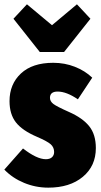

<svg xmlns="http://www.w3.org/2000/svg" viewBox="-35 -843 463 883"><path d="M318.8 -823.2 380.9 -756.8 259.8 -604H147.9L26.9 -756.8L88.9 -823.2L204.1 -727.1ZM210 -554.2Q262.7 -554.2 309.3 -535.9Q356 -517.6 389.2 -485.8L323.2 -386.2Q271 -421.9 230 -421.9Q194.8 -421.9 194.8 -393.1Q194.8 -377 210.4 -365Q226.1 -353 282.2 -328.1Q345.2 -300.3 375.5 -262.2Q405.8 -224.1 405.8 -162.1Q405.8 -79.6 345.9 -29.8Q286.1 20 187 20Q128.9 20 75.7 -2Q22.5 -23.9 -15.1 -63L70.8 -160.2Q134.3 -110.8 175.8 -110.8Q194.3 -110.8 204.1 -119.9Q213.9 -128.9 213.9 -144Q213.9 -165 198.7 -179Q183.6 -192.9 134.8 -213.9Q67.4 -242.7 38.1 -280.3Q8.8 -317.9 8.8 -377.9Q8.8 -456.1 61.3 -505.1Q113.8 -554.2 210 -554.2Z"/></svg>

Font: Fira Sans Compressed Heavy
Style: Regular
Weight: 900
Width: 1
Designer: Carrois Corporate & Edenspiekermann AG
Foundry: Carrois Corporate GbR & Edenspiekermann AG
Version: Version 4.203;PS 004.203;hotconv 1.0.88;makeotf.lib2.5.64775